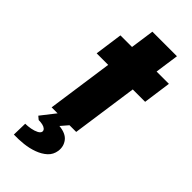

<svg xmlns="http://www.w3.org/2000/svg" viewBox="-284 -725 1028 1028"><g transform="rotate(45 230.0 -211.0)"><path d="M105 0 200 -668H386L291 0ZM71 -375 93 -533H460L438 -375ZM65 246 67 162Q86 162 107.5 158Q129 154 144.5 146Q160 138 162 127Q163 117 155 110Q147 103 133.5 100Q120 97 104 97L86 82L169 -24H261L205 41Q257 46 278.5 74Q300 102 295 139Q290 172 267 193Q244 214 210 226.5Q176 239 138.5 243Q101 247 65 246Z"/></g></svg>

Font: Lexend ExtBd
Style: Italic
Weight: 800
Italic angle: -8.13011°
Designer: Bonnie Shaver-Troup, Thomas Jockin
Foundry: Lexend
Version: Version 1.007